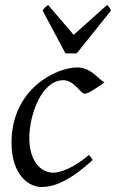

<svg xmlns="http://www.w3.org/2000/svg" viewBox="-20 -726 463 766"><path d="M26 -157C26 -25 97 20 145 20C186 20 246 7 350 -88L335 -108C274 -56 221 -37 193 -37C143 -37 97 -83 97 -175C97 -267 145 -406 233 -406C275 -406 303 -352 317 -352C332 -352 365 -374 397 -398C377 -404 346 -457 288 -457C205 -457 26 -372 26 -157ZM407 -706 274 -587 172 -706C162 -699 159 -696 150 -684L241 -513H286L423 -684C416 -696 415 -699 407 -706Z"/></svg>

Font: Temporarium
Style: Italic
Weight: 400
Italic angle: -7°
Version: Version 1.1